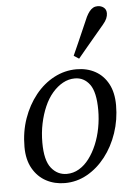

<svg xmlns="http://www.w3.org/2000/svg" viewBox="-54 -801 597 856"><g transform="rotate(-5 244.0 -373.5)"><path d="M202 13Q156 13 118.5 -7Q81 -27 58.5 -66.5Q36 -106 36 -163Q36 -231 56.5 -289.5Q77 -348 113 -393Q149 -438 196.5 -463Q244 -488 297 -488Q344 -488 380.5 -468Q417 -448 438 -409Q459 -370 459 -313Q459 -248 439 -189Q419 -130 383.5 -84.5Q348 -39 301.5 -13Q255 13 202 13ZM214 -27Q243 -27 268.5 -42Q294 -57 314 -83.5Q334 -110 348.5 -144.5Q363 -179 370.5 -218.5Q378 -258 378 -298Q378 -379 352.5 -413.5Q327 -448 286 -448Q258 -448 232.5 -434Q207 -420 185.5 -395Q164 -370 149 -335.5Q134 -301 125.5 -260.5Q117 -220 117 -175Q117 -96 144.5 -61.5Q172 -27 214 -27ZM290 -549Q303 -577 315 -605Q327 -633 339.5 -661Q352 -689 364 -717Q371 -731 378.5 -740.5Q386 -750 395 -755Q404 -760 415 -760Q431 -760 442.5 -751Q454 -742 454 -725Q454 -714 449 -702Q444 -690 432 -676Q412 -652 392 -628.5Q372 -605 352.5 -581.5Q333 -558 313 -534Z"/></g></svg>

Font: Source Serif 4
Style: Italic
Weight: 400
Italic angle: -12°
Designer: Frank Grießhammer
Foundry: Adobe Systems Incorporated
Version: Version 4.004;hotconv 1.0.116;makeotfexe 2.5.65601